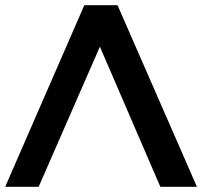

<svg xmlns="http://www.w3.org/2000/svg" viewBox="-25 -720 779 740"><path d="M428 -700 734 0H593L360 -540L124 0H-5L300 -700Z"/></svg>

Font: Montserrat Thin SemiBold
Style: Regular
Weight: 600
Version: Version 9.000